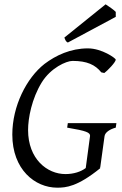

<svg xmlns="http://www.w3.org/2000/svg" viewBox="-20 -854 563 889"><path d="M110 -252C110 -307 127 -397 173 -472C215 -540 287 -572 316 -572C383 -572 421 -554 449 -519L463 -516C477 -526 516 -566 516 -578C516 -584 452 -630 387 -630C307 -630 239 -598 186 -558C103 -493 37 -363 37 -231C37 -69 142 15 245 15C285 15 338 11 444 -75L442 -77C443 -78 443 -78 444 -78L464 -223C466 -241 489 -256 516 -263L519 -284H294L291 -263C382 -248 397 -240 397 -225C397 -222 397 -225 377 -76C355 -59 321 -48 283 -48C198 -48 110 -118 110 -252ZM516 -776V-799C510 -805 501 -812 494 -817L469 -834L278 -680C284 -665 285 -662 294 -657Z"/></svg>

Font: Temporarium
Style: Italic
Weight: 400
Italic angle: -7°
Version: Version 1.1